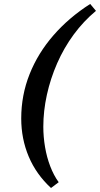

<svg xmlns="http://www.w3.org/2000/svg" viewBox="-20 -732 508 976"><path d="M438.5 -711.9 467.8 -676.8Q404.3 -624 354.5 -556.2Q304.7 -488.3 270.5 -410.2Q236.3 -332 218.3 -250Q200.2 -168 200.2 -87.9Q200.2 -36.1 209 15.6Q217.8 67.4 235.4 113.3Q252.9 159.2 278.3 194.3L239.3 223.6Q164.1 154.3 126 64Q87.9 -26.4 87.9 -129.9Q87.9 -248 130.4 -355Q172.9 -461.9 251.5 -552.2Q330.1 -642.6 438.5 -711.9Z"/></svg>

Font: Crimson Pro ExtraLight SemiBold
Style: Italic
Weight: 600
Italic angle: -12°
Version: Version 1.002